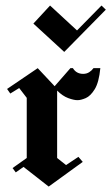

<svg xmlns="http://www.w3.org/2000/svg" viewBox="-20 -676 406 700"><path d="M214.2 -486.7 101.7 -590 162.5 -655.8 260.8 -565 350 -655.8 365.8 -640.8ZM157.5 4.2 65.8 -67.5 37.5 -47.5 25.8 -63.3 77.5 -100V-319.2L50 -355L17.5 -335L5.8 -351.7L117.5 -427.5L179.2 -361.7L236.7 -427.5H245.8Q258.3 -406.7 283.3 -406.7Q295.8 -406.7 305.4 -412.9Q315 -419.2 320.8 -427.5H345.8Q340.8 -375.8 325.4 -350.8Q310 -325.8 292.5 -318.3Q275 -310.8 262.5 -310.8Q249.2 -310.8 228.8 -318.3Q208.3 -325.8 188.3 -345.8V-100L220.8 -74.2L265.8 -104.2L281.7 -85.8Z"/></svg>

Font: Manufacturing Consent
Style: Regular
Weight: 400
Version: Version 3.000; ttfautohint (v1.8.4.7-5d5b)